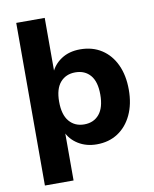

<svg xmlns="http://www.w3.org/2000/svg" viewBox="-95 -777 827 1029"><g transform="rotate(-10 318.5 -262.5)"><path d="M65 180V-705H220V-405H214Q232 -450 274.5 -478Q317 -506 377 -506Q444 -506 493.5 -474Q543 -442 570 -384Q597 -326 597 -248Q597 -170 569.5 -111.5Q542 -53 493 -21Q444 11 378 11Q321 11 277.5 -16Q234 -43 215 -88H221V180ZM330 -106Q382 -106 412 -142Q442 -178 442 -249Q442 -319 412 -354Q382 -389 330 -389Q279 -389 248.5 -354Q218 -319 218 -249Q218 -178 248.5 -142Q279 -106 330 -106Z"/></g></svg>

Font: Nunito Sans 10pt ExtraBold
Style: Regular
Weight: 800
Designer: Vernon Adams
Foundry: Vernon Adams
Version: Version 3.101;gftools[0.9.27]